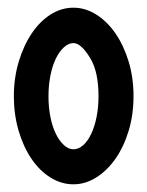

<svg xmlns="http://www.w3.org/2000/svg" viewBox="-20 -474 383 499"><path d="M171 -454Q202 -454 230.5 -436Q259 -418 280.5 -386.5Q302 -355 314.5 -313.5Q327 -272 327 -224Q327 -176 314.5 -134.5Q302 -93 280.5 -62Q259 -31 230.5 -13Q202 5 171 5Q139 5 110.5 -13Q82 -31 61 -62.5Q40 -94 28 -135.5Q16 -177 16 -224Q16 -271 28.5 -313Q41 -355 62 -386.5Q83 -418 111 -436Q139 -454 171 -454ZM215 -322Q191 -362 171 -362Q158 -362 146 -351Q134 -340 125 -321.5Q116 -303 111 -277.5Q106 -252 106 -224Q106 -195 111 -170Q116 -145 125 -126.5Q134 -108 146 -97Q158 -86 171 -86Q184 -86 196 -96.5Q208 -107 217 -126Q226 -145 231 -170Q236 -195 236 -224Q236 -287 215 -322Z"/></svg>

Font: Fundamental  Brigade Condensed
Style: Regular
Weight: 400
Width: 3
Designer: Peter Wiegel, original typeface by Carl Albert Fahrenwaldt 1901
Foundry: Peter Wiegel
Version: Version 0.000 2012 initial release